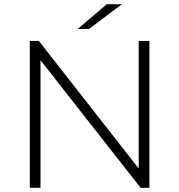

<svg xmlns="http://www.w3.org/2000/svg" viewBox="-20 -895 854 915"><path d="M122 0H173V-608L650 0H692V-700H641V-92L165 -700H122ZM404 -757 561 -875H489L350 -757Z"/></svg>

Font: Montserrat Light
Style: Regular
Weight: 300
Designer: Julieta Ulanovsky
Foundry: Julieta Ulanovsky
Version: Version 7.200